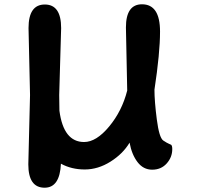

<svg xmlns="http://www.w3.org/2000/svg" viewBox="-20 -781 916 895"><path d="M573 -359 567 -653Q567 -761 642 -761Q726 -761 726 -634Q726 -534 700 -363Q700 -309 711 -224Q722 -139 741 -126Q759 -114 767 -111Q775 -108 778 -106Q783 -101 783 -86Q783 -48 757 -19Q731 10 689.5 10Q648 10 621 -25.5Q594 -61 584 -116Q553 -64 495 -27.5Q437 9 375 9Q313 9 264 -18Q259 94 188 94Q112 94 112 -15L120 -338L113 -650Q113 -760 189 -760Q265 -760 265 -650L256 -338Q256 -289 257 -265Q276 -119 372 -119Q429 -119 489 -191.5Q549 -264 573 -359Z"/></svg>

Font: Delius Unicase
Style: Bold
Weight: 700
Designer: Natalia Raices
Foundry: Natalia Raices
Version: Version 1.001